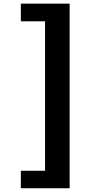

<svg xmlns="http://www.w3.org/2000/svg" viewBox="-20 -834 540 1030"><path d="M91.8 175.8V82H221.7V-719.7H91.8V-814.5H353.5V175.8Z"/></svg>

Font: Gen Shin Gothic Monospace Heavy
Style: Bold
Weight: 800
Designer: [Source Han Sans]
Ryoko NISHIZUKA  (kana & ideographs); Paul D. Hunt (Latin, Greek & Cyrillic); Wenlong ZHANG  (bopomofo
Version: Version 1.002.20150607